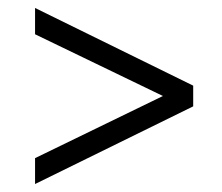

<svg xmlns="http://www.w3.org/2000/svg" viewBox="-20 -507 558 482"><path d="M68 -110 389 -266 68 -421V-487L465 -292V-240L68 -45Z"/></svg>

Font: Eudoxus Sans Light
Style: Regular
Weight: 300
Designer: Stijn de Vries
Foundry: tokotype
Version: Version 2.005